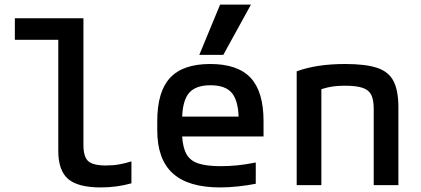

<svg xmlns="http://www.w3.org/2000/svg" viewBox="-20 -810 1840 840"><path d="M421 10Q321 10 278 -27Q235 -64 235 -150V-636H45V-730H345V-176Q345 -124 366 -105Q387 -86 443 -86Q475 -86 502.5 -91Q530 -96 555 -104V-8Q491 10 421 10Z M943 10Q804 10 736 -51.5Q668 -113 668 -240V-280Q668 -409 724 -469.5Q780 -530 900 -530Q1020 -530 1076.5 -469.5Q1133 -409 1133 -280V-213H777Q780 -163 796.5 -134.5Q813 -106 849 -94.5Q885 -83 946 -83Q981 -83 1017 -86.5Q1053 -90 1099 -99V-6Q1063 1 1022 5.5Q981 10 943 10ZM777 -300H1024Q1021 -374 992.5 -405.5Q964 -437 901 -437Q838 -437 809 -405.5Q780 -374 777 -300ZM957 -570H852L943 -790H1078Z M1278 -498Q1365 -530 1490 -530Q1580 -530 1630.5 -513Q1681 -496 1702 -454.5Q1723 -413 1723 -340V0H1615V-334Q1615 -374 1604 -395.5Q1593 -417 1565.5 -426Q1538 -435 1489 -435Q1461 -435 1438 -432Q1415 -429 1386 -420V0H1278Z"/></svg>

Font: M PLUS Code Latin 60 Medium
Style: Regular
Weight: 500
Width: 7
Monospace: yes
Designer: Coji Morishita
Foundry: UNDERFOREST DESIGN
Version: Version 1.005; ttfautohint (v1.8.3)